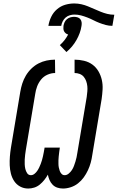

<svg xmlns="http://www.w3.org/2000/svg" viewBox="-20 -1079 679 1107"><path d="M343 8Q325 8 309.5 2.5Q294 -3 283 -14.5Q272 -26 265.5 -41Q259 -56 256 -72Q247 -56 235.5 -41.5Q224 -27 209.5 -15Q195 -3 177.5 2.5Q160 8 143 8Q117 8 96 -3.5Q75 -15 62 -34.5Q49 -54 43 -77.5Q37 -101 36 -126Q35 -151 37 -176.5Q39 -202 43 -227L97 -550Q101 -574 108.5 -597.5Q116 -621 129 -643Q142 -665 161 -683.5Q180 -702 202.5 -713.5Q225 -725 249 -730Q273 -735 297 -735L298 -658Q276 -658 254 -648.5Q232 -639 217 -620.5Q202 -602 194 -580.5Q186 -559 183 -537L129 -215Q127 -201 125 -187Q123 -173 122.5 -159Q122 -145 122.5 -131.5Q123 -118 126 -105Q129 -92 136.5 -80.5Q144 -69 158 -69Q169 -69 178.5 -76.5Q188 -84 194.5 -93.5Q201 -103 206 -113.5Q211 -124 215 -134.5Q219 -145 222 -155.5Q225 -166 227.5 -177Q230 -188 232 -199Q234 -210 236 -221L237 -228H325L324 -221Q322 -210 321 -199Q320 -188 318.5 -177Q317 -166 317 -155.5Q317 -145 317 -134.5Q317 -124 319 -113.5Q321 -103 324.5 -93.5Q328 -84 335 -76.5Q342 -69 353 -69Q365 -69 376 -78Q387 -87 394.5 -98.5Q402 -110 406.5 -122.5Q411 -135 415 -147.5Q419 -160 421.5 -172.5Q424 -185 426 -198L480 -520Q482 -536 483.5 -551.5Q485 -567 483.5 -582Q482 -597 477 -611Q472 -625 463 -636Q454 -647 440 -652.5Q426 -658 410 -658V-735Q438 -735 465 -728.5Q492 -722 513 -706.5Q534 -691 547.5 -668Q561 -645 567 -618.5Q573 -592 571.5 -564Q570 -536 566 -508L512 -185Q509 -163 503 -141Q497 -119 487 -97.5Q477 -76 463 -56.5Q449 -37 430 -22Q411 -7 388 0.5Q365 8 343 8ZM333 -930H259Q263 -956 275 -981.5Q287 -1007 308.5 -1025.5Q330 -1044 356 -1051.5Q382 -1059 408 -1059Q429 -1059 449 -1054.5Q469 -1050 487 -1042.5Q505 -1035 523.5 -1027Q542 -1019 560 -1011.5Q578 -1004 598 -999Q618 -994 639 -994L628 -930Q608 -930 589.5 -935Q571 -940 553 -947Q535 -954 518.5 -962.5Q502 -971 484 -978Q466 -985 447.5 -990Q429 -995 409 -995Q396 -995 382.5 -991Q369 -987 358.5 -978Q348 -969 341.5 -956Q335 -943 333 -930ZM363 -779 325 -819Q340 -832 352 -847.5Q364 -863 373 -880Q365 -882 359 -887Q353 -892 349.5 -898.5Q346 -905 345.5 -913.5Q345 -922 346 -930Q348 -941 352.5 -951Q357 -961 366 -968.5Q375 -976 386 -979Q397 -982 407 -982Q417 -982 427 -979Q437 -976 443 -968.5Q449 -961 450.5 -951Q452 -941 450 -930Q447 -909 439.5 -888.5Q432 -868 421 -848.5Q410 -829 395.5 -811.5Q381 -794 363 -779Z"/></svg>

Font: Iosevka HT Medium Extended
Style: Italic
Weight: 500
Width: 7
Italic angle: -9°
Monospace: yes
Designer: Belleve Invis
Foundry: Belleve Invis
Version: Version 32.3.0; ttfautohint (v1.8.4)